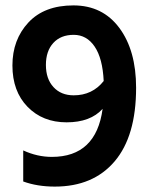

<svg xmlns="http://www.w3.org/2000/svg" viewBox="-20 -683 562 711"><path d="M484 -358Q484 -179 404.5 -85.5Q325 8 183 8Q118 8 66 -11V-126Q118 -102 172 -102Q336 -102 360 -280Q315 -230 226.5 -230Q138 -230 82 -287.5Q26 -345 26 -440.5Q26 -536 85 -599.5Q144 -663 252 -663Q360 -663 422 -579.5Q484 -496 484 -358ZM253 -330Q322 -330 364 -383Q360 -467 330.5 -510.5Q301 -554 253 -554Q205 -554 177.5 -524Q150 -494 150 -442.5Q150 -391 178 -360.5Q206 -330 253 -330Z"/></svg>

Font: Hind Colombo SemiBold
Style: Regular
Weight: 600
Designer: Jyotish Sonowal, Aditi Pimprikar
Foundry: Indian Type Foundry
Version: Version 1.000;PS 1.0;hotconv 1.0.86;makeotf.lib2.5.63406; tt